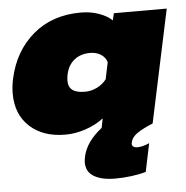

<svg xmlns="http://www.w3.org/2000/svg" viewBox="-51 -545 790 814"><g transform="rotate(-5 343.5 -138.0)"><path d="M284 140Q284 130 287 116Q300 53 368 0L376 -40Q344 -15 300 0Q256 15 213 15Q118 15 61.5 -37Q5 -89 5 -177Q5 -209 12 -240Q37 -356 118.5 -425.5Q200 -495 322 -495Q364 -495 399 -482.5Q434 -470 455 -450L462 -480H687L585 0Q537 20 515.5 36Q494 52 490 72L489 78Q489 86 495 90.5Q501 95 511 95Q534 95 563 82L538 202Q512 210 476 214.5Q440 219 407 219Q350 219 317 199.5Q284 180 284 140ZM403 -204 418 -276Q411 -297 392 -309Q373 -321 347 -321Q307 -321 280 -300Q253 -279 244 -239Q241 -224 241 -212Q241 -185 258 -172Q275 -159 312 -159Q338 -159 362.5 -171Q387 -183 403 -204Z"/></g></svg>

Font: Prompt Black
Style: Italic
Weight: 900
Italic angle: -12°
Designer: Katatrad Team
Foundry: CadsonDemak
Version: Version 1.001